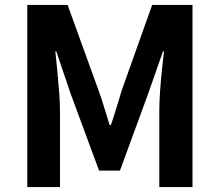

<svg xmlns="http://www.w3.org/2000/svg" viewBox="-20 -761 893 781"><path d="M91 0V-741H255L381 -393Q393 -360 404 -323.5Q415 -287 426 -252H431Q443 -287 454 -323.5Q465 -360 475 -393L599 -741H763V0H628V-309Q628 -345 631 -388Q634 -431 638.5 -474.5Q643 -518 647 -552H643L582 -378L468 -67H383L268 -378L209 -552H205Q209 -518 213 -474.5Q217 -431 220.5 -388Q224 -345 224 -309V0Z"/></svg>

Font: Noto Sans HK Thin
Style: Bold
Weight: 700
Version: Version 2.004-H2;hotconv 1.0.118;makeotfexe 2.5.65603